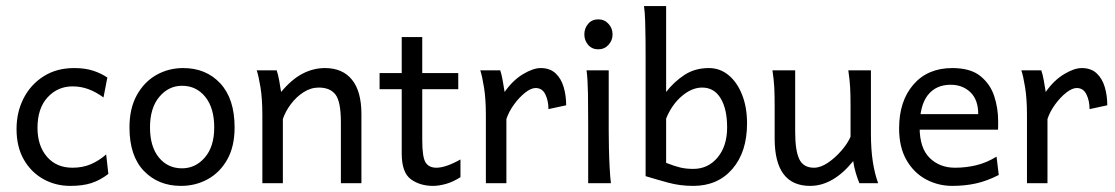

<svg xmlns="http://www.w3.org/2000/svg" viewBox="-20 -606 3686 635"><path d="M212.4 8.8Q163.6 8.8 123 -13.9Q82.5 -36.6 58.6 -78.6Q34.7 -120.6 34.7 -179.2Q34.7 -234.9 57.9 -280.5Q81.1 -326.2 124 -353.5Q167 -380.9 225.1 -380.9Q261.7 -380.9 288.3 -372.1Q314.9 -363.3 335 -349.6L322.3 -283.7Q297.4 -301.8 272.7 -311Q248 -320.3 219.7 -320.3Q170.9 -320.3 137.5 -284.2Q104 -248 104 -183.1Q104 -124 135.3 -87.6Q166.5 -51.3 219.7 -51.3Q252.9 -51.3 280 -62.7Q307.1 -74.2 331.1 -95.2L338.4 -30.8Q311 -9.8 282.2 -0.5Q253.4 8.8 212.4 8.8Z M578.6 8.8Q503.4 8.8 455.8 -40.8Q408.2 -90.3 408.2 -184.6Q408.2 -247.6 432.6 -291.5Q457 -335.4 497.3 -358.2Q537.6 -380.9 585.9 -380.9Q661.6 -380.9 708.7 -330.1Q755.9 -279.3 755.9 -184.6Q755.9 -121.6 731.7 -78.6Q707.5 -35.6 667.2 -13.4Q627 8.8 578.6 8.8ZM582 -49.3Q626.5 -49.3 657.5 -85.2Q688.5 -121.1 688.5 -184.6Q688.5 -249 658.9 -285.6Q629.4 -322.3 582 -322.3Q537.6 -322.3 506.8 -285.6Q476.1 -249 476.1 -184.6Q476.1 -121.1 505.4 -85.2Q534.7 -49.3 582 -49.3Z M847.7 0Q847.7 0 847.7 -24.4Q847.7 -48.8 847.7 -85.7Q847.7 -122.6 847.7 -160.4Q847.7 -198.2 847.7 -225.1Q847.7 -278.8 841.6 -316.7Q835.4 -354.5 829.1 -373.5H895Q899.4 -361.8 903.6 -338.4Q907.7 -314.9 909.7 -301.8Q944.8 -343.8 980.5 -362.3Q1016.1 -380.9 1054.7 -380.9Q1112.8 -380.9 1144 -342.5Q1175.3 -304.2 1175.3 -228.5Q1175.3 -210.4 1175.3 -181.9Q1175.3 -153.3 1175.3 -122.1Q1175.3 -90.8 1175.3 -63Q1175.3 -35.2 1175.3 -17.6Q1175.3 0 1175.3 0H1107.4Q1107.4 0 1107.4 -23.7Q1107.4 -47.4 1107.4 -81.8Q1107.4 -116.2 1107.4 -149.2Q1107.4 -182.1 1107.4 -201.2Q1107.4 -270 1089.6 -293.2Q1071.8 -316.4 1034.2 -316.4Q1007.8 -316.4 983.6 -300.8Q959.5 -285.2 941.7 -261.2Q923.8 -237.3 915.5 -212.4V0Z M1412.1 8.8Q1369.1 8.8 1338.9 -13.2Q1308.6 -35.2 1308.6 -98.6V-483.4H1376.5V-142.6Q1376.5 -86.4 1387.5 -68.8Q1398.4 -51.3 1423.3 -51.3Q1454.1 -51.3 1502.9 -78.6V-20Q1477.5 -3.9 1454.3 2.4Q1431.2 8.8 1412.1 8.8ZM1235.4 -311V-364.3H1495.6V-311Z M1586.9 0V-225.1Q1586.9 -278.8 1580.8 -316.7Q1574.7 -354.5 1568.4 -373.5H1634.3Q1638.7 -361.8 1642.8 -338.4Q1647 -314.9 1648.9 -301.8Q1675.8 -340.3 1709.5 -360.6Q1743.2 -380.9 1768.1 -380.9Q1798.8 -380.9 1817.4 -363.5Q1835.9 -346.2 1844.2 -318.1Q1852.5 -290 1852.5 -257.8L1793.9 -245.1Q1793.9 -272.5 1783.7 -293.7Q1773.4 -314.9 1751.5 -314.9Q1736.3 -314.9 1716.8 -299.6Q1697.3 -284.2 1680.2 -260.7Q1663.1 -237.3 1654.8 -212.4V0Z M1925.3 0Q1925.3 0 1925.3 -19.8Q1925.3 -39.6 1925.3 -70.3Q1925.3 -101.1 1925.3 -134.3Q1925.3 -167.5 1925.3 -193.8Q1925.3 -247.6 1924.6 -296.1Q1923.8 -344.7 1919.9 -373.5H1993.2V-173.8Q1993.2 -150.4 1993.9 -116.9Q1994.6 -83.5 1996.3 -51.5Q1998 -19.5 2000.5 0ZM1958.5 -442.9Q1938 -442.9 1925.3 -457.5Q1912.6 -472.2 1912.6 -492.2Q1912.6 -512.7 1925.3 -527.3Q1938 -542 1958.5 -542Q1979 -542 1992.4 -527.3Q2005.9 -512.7 2005.9 -492.2Q2005.9 -472.2 1992.4 -457.5Q1979 -442.9 1958.5 -442.9Z M2272.9 8.8Q2228.5 8.8 2189.5 -2Q2150.4 -12.7 2115.2 -23.4Q2115.2 -41.5 2115.2 -79.8Q2115.2 -118.2 2115.2 -166.3Q2115.2 -214.4 2115.2 -263.2Q2115.2 -312 2115.2 -352.3Q2115.2 -392.6 2115.2 -413.6Q2115.2 -439.9 2115 -472.2Q2114.7 -504.4 2113.8 -534.9Q2112.8 -565.4 2109.9 -585.9H2183.1Q2183.1 -585.9 2183.1 -560.3Q2183.1 -534.7 2183.1 -495.8Q2183.1 -457 2183.1 -416Q2183.1 -375 2183.1 -343.5Q2183.1 -312 2183.1 -301.8Q2209 -335.4 2243.7 -358.2Q2278.3 -380.9 2324.2 -380.9Q2361.3 -380.9 2389.6 -357.4Q2418 -334 2434.3 -292.7Q2450.7 -251.5 2450.7 -197.8Q2450.7 -103.5 2402.3 -47.4Q2354 8.8 2272.9 8.8ZM2272.9 -47.4Q2321.8 -47.4 2353.3 -85.2Q2384.8 -123 2384.8 -184.6Q2384.8 -245.6 2363.3 -281Q2341.8 -316.4 2302.2 -316.4Q2268.1 -316.4 2234.9 -288.1Q2201.7 -259.8 2183.1 -213.9V-67.4Q2210.4 -56.6 2229.7 -52Q2249 -47.4 2272.9 -47.4Z M2659.2 8.8Q2542 8.8 2542 -147.9Q2542 -150.9 2542 -166.5Q2542 -182.1 2542 -202.1Q2542 -222.2 2542 -237.8Q2542 -253.4 2542 -256.3Q2542 -291 2540.8 -315.9Q2539.6 -340.8 2534.7 -373.5H2609.9Q2609.9 -373.5 2609.9 -349.6Q2609.9 -325.7 2609.9 -290.8Q2609.9 -255.9 2609.9 -222.4Q2609.9 -189 2609.9 -169.9Q2609.9 -107.9 2623.5 -79.6Q2637.2 -51.3 2671.9 -51.3Q2693.8 -51.3 2718 -67.6Q2742.2 -84 2762.7 -107.7Q2783.2 -131.3 2793 -153.8V-256.3Q2793 -292.5 2791.7 -316.2Q2790.5 -339.8 2785.6 -373.5H2860.4Q2860.4 -373.5 2860.4 -351.6Q2860.4 -329.6 2860.4 -295.9Q2860.4 -262.2 2860.4 -226.8Q2860.4 -191.4 2860.4 -164.6Q2860.4 -111.3 2866.7 -71Q2873 -30.8 2884.3 0H2822.3Q2816.9 -12.7 2810.8 -32.5Q2804.7 -52.2 2801.8 -73.2Q2735.4 8.8 2659.2 8.8Z M3129.4 8.8Q3083 8.8 3042.7 -12.7Q3002.4 -34.2 2978 -76.7Q2953.6 -119.1 2953.6 -181.2Q2953.6 -272 3001 -326.4Q3048.3 -380.9 3129.4 -380.9Q3189.9 -380.9 3222.7 -354.2Q3255.4 -327.6 3268.3 -287.6Q3281.2 -247.6 3281.2 -206.1Q3281.2 -201.2 3281.2 -191.9Q3281.2 -182.6 3280.8 -177.2H3008.3V-228.5H3215.3Q3215.3 -275.9 3189.5 -300.8Q3163.6 -325.7 3124 -325.7Q3075.7 -325.7 3048.6 -291.5Q3021.5 -257.3 3021.5 -184.6Q3021.5 -116.7 3054.4 -84Q3087.4 -51.3 3138.7 -51.3Q3173.8 -51.3 3208 -59.3Q3242.2 -67.4 3275.9 -87.9L3283.2 -27.3Q3244.1 -7.3 3207.8 0.7Q3171.4 8.8 3129.4 8.8Z M3376.5 0V-225.1Q3376.5 -278.8 3370.4 -316.7Q3364.3 -354.5 3357.9 -373.5H3423.8Q3428.2 -361.8 3432.4 -338.4Q3436.5 -314.9 3438.5 -301.8Q3465.3 -340.3 3499 -360.6Q3532.7 -380.9 3557.6 -380.9Q3588.4 -380.9 3606.9 -363.5Q3625.5 -346.2 3633.8 -318.1Q3642.1 -290 3642.1 -257.8L3583.5 -245.1Q3583.5 -272.5 3573.2 -293.7Q3563 -314.9 3541 -314.9Q3525.9 -314.9 3506.3 -299.6Q3486.8 -284.2 3469.7 -260.7Q3452.6 -237.3 3444.3 -212.4V0Z"/></svg>

Font: Harmattan
Style: Regular
Weight: 400
Designer: George W. Nuss III and SIL International
Foundry: SIL International
Version: Version 4.000